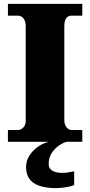

<svg xmlns="http://www.w3.org/2000/svg" viewBox="-20 -734 466 994"><path d="M21 0V-61H74Q83 -61 92 -66.5Q101 -72 107 -82.5Q113 -93 113 -108V-600Q113 -618 107 -630Q101 -642 92 -647.5Q83 -653 74 -653H21V-714H406V-653H351Q339 -653 330.5 -647Q322 -641 317.5 -629.5Q313 -618 313 -599V-110Q313 -96 318.5 -84.5Q324 -73 332.5 -67Q341 -61 351 -61H406V0ZM273 240Q194 240 154.5 213.5Q115 187 115 130Q115 99 132 72Q149 45 176 26Q203 7 233 0H325Q304 6 282.5 21.5Q261 37 246.5 60Q232 83 232 115Q232 139 251.5 150Q271 161 301 161Q315 161 330.5 159Q346 157 364 153V224Q354 229 336.5 232.5Q319 236 301.5 238Q284 240 273 240Z"/></svg>

Font: Noto Serif Bengali Black
Style: Regular
Weight: 900
Version: Version 2.003